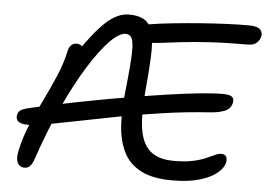

<svg xmlns="http://www.w3.org/2000/svg" viewBox="-51 -778 1187 853"><g transform="rotate(5 542.5 -351.0)"><path d="M86.8 8Q74 8 64.8 0.4Q55.6 -7.2 52.3 -22.7Q49 -38.2 54.2 -63.2Q65.4 -120 90.1 -178.9Q114.8 -237.8 143.9 -296.9Q173 -356 197.3 -413.5Q221.6 -471 233 -524.8Q236.2 -541.4 245.8 -551.2Q255.4 -561 270 -561Q284 -561 294.3 -552.6Q304.6 -544.2 314 -527.8L272.8 -518.6Q336.6 -615 388 -662.6Q439.4 -710.2 490.2 -710.2Q539.4 -710.2 565 -691Q590.6 -671.8 598.6 -631.7Q606.6 -591.6 603.9 -529.4Q601.2 -467.2 593 -380.2Q583.2 -278.4 592.7 -211.8Q602.2 -145.2 638.5 -112.6Q674.8 -80 745.4 -80Q794.6 -80 829.2 -87.3Q863.8 -94.6 886.6 -104.7Q909.4 -114.8 925.3 -122.1Q941.2 -129.4 953.6 -129.4Q969.6 -129.4 975.2 -119.1Q980.8 -108.8 977.8 -92.6Q972.8 -69.6 945.6 -46.3Q918.4 -23 868.4 -8Q818.4 7 745.2 7Q657.4 7 604.6 -21Q551.8 -49 527.5 -99.1Q503.2 -149.2 498.9 -216.4Q494.6 -283.6 503.6 -362.8Q511.6 -437 515.6 -487Q519.6 -537 518.4 -567Q517.2 -597 509 -610.3Q500.8 -623.6 483.4 -623.6Q455.2 -623.6 413.7 -581.4Q372.2 -539.2 323.2 -461Q274.2 -382.8 223.6 -273.8Q173 -164.8 128 -31.4Q121.2 -12.4 111.5 -2.1Q101.8 8.2 86.8 8ZM86.8 -183.2Q67.4 -183.2 54.8 -187.4Q42.2 -191.6 36.8 -200.4Q31.4 -209.2 34 -222.4Q36.2 -234.6 45.5 -242.4Q54.8 -250.2 81.8 -256.8Q137.2 -269.8 210.6 -285.2Q284 -300.6 366.4 -316.2Q448.8 -331.8 532.5 -345.8Q616.2 -359.8 693.4 -371.1Q770.6 -382.4 833.3 -388.8Q896 -395.2 935.8 -395.2Q968 -395.2 978.2 -386.1Q988.4 -377 984.4 -359.2Q978.4 -332 951.3 -321.5Q924.2 -311 886.8 -308.8Q782.6 -301.8 680.1 -287Q577.6 -272.2 483.8 -254.4Q390 -236.6 311.3 -220.5Q232.6 -204.4 174.7 -193.7Q116.8 -183 86.8 -183.2ZM588.8 -593.2Q555.2 -593.2 540.9 -606.1Q526.6 -619 530.4 -639.4Q532.8 -652.8 541.3 -661.2Q549.8 -669.6 575.2 -673.6Q630.4 -682.6 691.9 -688.9Q753.4 -695.2 814.2 -699.8Q875 -704.4 928.9 -706.6Q982.8 -708.8 1023.4 -708.8Q1061 -708.8 1074.6 -696.9Q1088.2 -685 1084.6 -665.8Q1080.8 -647.8 1067.6 -635.6Q1054.4 -623.4 1028 -623.4Q930.4 -623.4 858.1 -618.9Q785.8 -614.4 733.7 -608.3Q681.6 -602.2 646.3 -597.7Q611 -593.2 588.8 -593.2Z"/></g></svg>

Font: Shantell Sans Light
Style: Italic
Weight: 300
Italic angle: -11°
Designer: Stephen Nixon, Anya Danilova, Shantell Martin
Foundry: Arrow Type
Version: Version 1.008;[ac192a2d6]